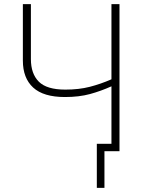

<svg xmlns="http://www.w3.org/2000/svg" viewBox="-20 -734 702 932"><path d="M560 0H487V178H450V-36H521V-315Q470 -292 417 -277.5Q364 -263 295 -263Q191 -263 141 -309Q91 -355 91 -440V-714H130V-447Q130 -376 168.5 -337.5Q207 -299 297 -299Q363 -299 415.5 -312.5Q468 -326 521 -349V-714H560Z"/></svg>

Font: Noto Sans ExtraLight
Style: Regular
Weight: 200
Designer: Monotype Design Team
Foundry: Monotype Imaging Inc.
Version: Version 2.007